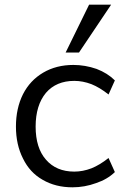

<svg xmlns="http://www.w3.org/2000/svg" viewBox="-20 -792 535 819"><path d="M289 7Q217 7 162 -25Q107 -56 78 -116Q48 -175 48 -252Q48 -330 78 -390Q108 -449 164 -482Q220 -515 293 -515Q343 -515 392 -498Q439 -480 470 -449L443 -389Q405 -419 370 -433Q333 -447 297 -447Q220 -447 176 -396Q132 -343 132 -252Q132 -161 176 -111Q220 -60 297 -60Q333 -60 370 -74Q405 -88 443 -118L470 -58Q438 -27 390 -11Q341 7 289 7ZM317 -568H260L360 -772H454Z"/></svg>

Font: PRinguin Sans
Style: Regular
Weight: 400
Designer: Vernon Adams
Foundry: Vernon Adams
Version: ""